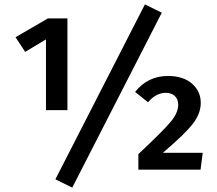

<svg xmlns="http://www.w3.org/2000/svg" viewBox="-20 -775 992 877"><path d="M642 -755 719 -717 310 82 233 44ZM288 -691V-272H190V-595L95 -538L51 -605L199 -691ZM747 -428Q817 -428 857 -393Q897 -358 897 -305Q897 -257 861.5 -210.5Q826 -164 724 -77H906L896 0H612V-71Q726 -178 760 -219Q794 -260 794 -296Q794 -322 778.5 -336.5Q763 -351 737 -351Q693 -351 656 -308L597 -355Q655 -428 747 -428Z"/></svg>

Font: FiraGO Medium
Style: Regular
Weight: 500
Designer: bBox Type
Foundry: bBox Type GmbH
Version: Version 1.001;PS 001.001;hotconv 1.0.88;makeotf.lib2.5.64775